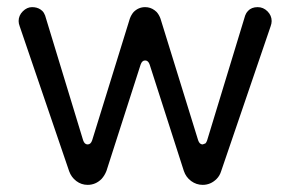

<svg xmlns="http://www.w3.org/2000/svg" viewBox="-20 -518 813 538"><path d="M399.4 -336.9 495.1 -39.1Q501 -21.5 515.6 -10.7Q530.3 0 547.9 0Q570.3 0 586.9 -16.6Q595.7 -25.4 599.6 -38.1L738.3 -444.3Q741.2 -452.1 741.2 -459Q741.2 -474.6 729.5 -486.3Q717.8 -498 702.1 -498Q684.6 -498 674.8 -487.3Q669.9 -482.4 667 -474.6L560.5 -125Q558.6 -119.1 555.7 -116.2L547.9 -113.3Q539.1 -113.3 535.2 -125L429.7 -465.8Q425.8 -476.6 418.9 -484.4L413.1 -489.3Q401.4 -498 386.7 -498Q368.2 -498 354.5 -484.4Q347.7 -476.6 343.8 -465.8L238.3 -125Q234.4 -113.3 225.6 -113.3Q216.8 -113.3 212.9 -125L106.4 -474.6Q103.5 -482.4 98.6 -487.3L93.8 -491.2Q84 -498 69.8 -498Q55.7 -498 43.9 -486.3Q32.2 -474.6 32.2 -459Q32.2 -452.1 35.2 -444.3L173.8 -38.1Q179.7 -21.5 193.8 -10.7Q208 0 225.6 0Q248 0 264.6 -16.6Q273.4 -26.4 278.3 -39.1L374 -336.9Q377.9 -348.6 386.7 -348.6Q395.5 -348.6 399.4 -336.9Z"/></svg>

Font: FakePearl
Style: Light
Weight: 350
Version: Version 1.2